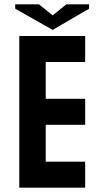

<svg xmlns="http://www.w3.org/2000/svg" viewBox="-20 -866 481 886"><path d="M69 -700H373V-580H191V-410H373V-290H191V-120H373V0H69ZM286 -846H391V-826L223 -728L50 -826V-846H160L223 -795Z"/></svg>

Font: Tschichold
Style: Bold
Weight: 700
Designer: Peter Wiegel
Foundry: Peter Wiegel
Version: Version 1.000; ttfautohint (v1.3)